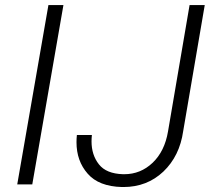

<svg xmlns="http://www.w3.org/2000/svg" viewBox="-20 -731 842 761"><path d="M231.4 -710.9H171.9L48.3 0H107.9ZM646 -210.4C637.2 -157.7 616.7 -116.2 585 -85.9C553.2 -55.7 515.6 -40.5 472.7 -40.5C470.7 -40.5 469.2 -40.5 467.3 -40.5C423.3 -42 391.6 -54.7 372.1 -79.6C352.5 -104.5 342.8 -134.8 342.8 -170.4C342.8 -178.7 343.3 -187 344.2 -195.8H284.7C283.7 -186 283.2 -176.8 283.2 -167.5C283.2 -117.7 297.9 -76.2 327.6 -42.5C356.9 -8.8 402.3 8.8 463.4 10.3C465.3 10.3 467.3 10.3 469.2 10.3C531.7 10.3 584.5 -10.3 627.4 -50.8C670.4 -91.8 696.8 -145.5 706.1 -211.4L791.5 -710.9H731.4Z"/></svg>

Font: Roboto Light
Style: Italic
Weight: 300
Italic angle: -12°
Designer: Google
Version: Version 2.137; 2017